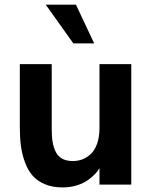

<svg xmlns="http://www.w3.org/2000/svg" viewBox="-20 -800 661 832"><path d="M388.2 -611.8H297.9L178.2 -779.8H309.1ZM411.1 -246.1V-522H548.8V0H411.1V-71.8Q405.8 -61 394 -48.3Q382.3 -35.6 363.3 -21.2Q344.2 -6.8 314.7 2.7Q285.2 12.2 251 12.2Q207.5 12.2 174.6 -1.7Q141.6 -15.6 121.3 -38.8Q101.1 -62 88.4 -96.2Q75.7 -130.4 70.8 -166.7Q65.9 -203.1 65.9 -248V-522H204.1V-238.8Q204.1 -206.5 208.3 -183.1Q212.4 -159.7 222.2 -140.6Q231.9 -121.6 250.5 -111.8Q269 -102.1 295.9 -102.1Q317.4 -102.1 336.7 -109.4Q356 -116.7 373.3 -132.6Q390.6 -148.4 400.9 -177.5Q411.1 -206.5 411.1 -246.1Z"/></svg>

Font: Standard
Style: Bold
Weight: 400
Designer: Bryce Wilner
Version: Version 2.000;PS 2.0;hotconv 16.6.51;makeotf.lib2.5.65220 DE